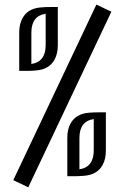

<svg xmlns="http://www.w3.org/2000/svg" viewBox="-20 -752 531 819"><path d="M100.6 46.9 36.6 16.6 391.1 -732.4 455.1 -702.1ZM100.6 -449.7H62V-612.8Q62 -649.9 76.2 -674.8Q98.6 -715.3 152.3 -720.2Q172.9 -722.2 201.7 -722.2H226.6V-559.6Q226.6 -522.5 212.4 -497.1Q189.9 -456.5 136.2 -451.7Q115.7 -449.7 100.6 -449.7ZM113.8 -479Q174.8 -488.3 174.8 -559.6V-693.4Q113.8 -684.1 113.8 -612.8ZM305.7 -0.5H267.1V-163.6Q267.1 -200.7 281.2 -225.6Q303.7 -266.1 357.4 -271Q377.9 -272.9 406.7 -272.9H431.6V-110.4Q431.6 -73.2 417.5 -47.9Q395 -7.3 341.3 -2.4Q320.8 -0.5 305.7 -0.5ZM318.8 -29.8Q379.9 -39.1 379.9 -110.4V-244.1Q318.8 -234.9 318.8 -163.6Z"/></svg>

Font: Greenwashing Machine
Style: Regular
Weight: 400
Designer: Tup Wanders
Foundry: Free font, DO NOT SELL
Version: Version 1.00;August 10, 2023;FontCreator 11.5.0.2430 64-bit